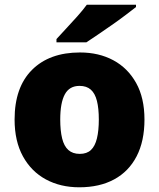

<svg xmlns="http://www.w3.org/2000/svg" viewBox="-20 -786 677 816"><path d="M594 -278Q594 -186 560.5 -121.5Q527 -57 465 -23.5Q403 10 317 10Q237 10 175 -23.5Q113 -57 77.5 -121.5Q42 -186 42 -278Q42 -415 116 -489Q190 -563 320 -563Q400 -563 461.5 -530Q523 -497 558.5 -433.5Q594 -370 594 -278ZM236 -278Q236 -231 244 -198Q252 -165 270.5 -148.5Q289 -132 319 -132Q349 -132 366.5 -148.5Q384 -165 392 -198Q400 -231 400 -278Q400 -325 392 -357Q384 -389 366 -405Q348 -421 318 -421Q275 -421 255.5 -385Q236 -349 236 -278ZM558 -756Q540 -742 513 -721.5Q486 -701 455 -679.5Q424 -658 395.5 -638.5Q367 -619 347 -606H220V-620Q237 -639 261 -664.5Q285 -690 309 -717Q333 -744 349 -766H558Z"/></svg>

Font: Noto Sans Cham Black
Style: Regular
Weight: 900
Version: Version 2.002